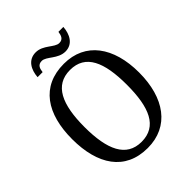

<svg xmlns="http://www.w3.org/2000/svg" viewBox="-248 -1037 1186 1186"><g transform="rotate(-45 344.5 -444.0)"><path d="M406 -771C471 -771 500 -828 504 -888H461C457 -861 450 -835 416 -835C376 -835 337 -898 272 -898C205 -898 176 -841 172 -781H216C219 -808 226 -834 261 -834C301 -834 340 -771 406 -771ZM344 10C532 10 636 -137 636 -358C636 -580 532 -725 345 -725C147 -725 52 -580 52 -359C52 -137 147 10 344 10ZM344 -44C211 -44 159 -160 159 -358C159 -556 211 -671 345 -671C480 -671 529 -556 529 -358C529 -160 480 -44 344 -44Z"/></g></svg>

Font: Noto Serif Georgian SemiCondensed
Style: Regular
Weight: 400
Width: 4
Designer: Monotype Design Team, Akaki Razmadze
Foundry: Google LLC
Version: Version 2.003